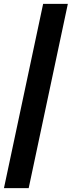

<svg xmlns="http://www.w3.org/2000/svg" viewBox="-54 -807 368 986"><path d="M93.3 159.2H-33.7L167.5 -787.1H294.4Z"/></svg>

Font: Munson
Style: Bold Italic
Weight: 700
Italic angle: -12°
Designer: Paul James MIller
Foundry: High-Logic / Made with FontCreator
Version: Version 2.10;May 5, 2019;FontCreator 11.5.0.2430 64-bit